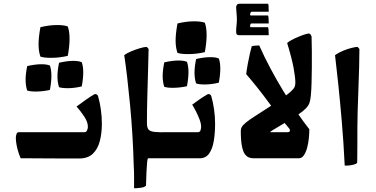

<svg xmlns="http://www.w3.org/2000/svg" viewBox="-20 -850 2018 1031"><path d="M80 -140Q120 -140 168 -140Q216 -140 265 -140Q314 -140 357.5 -140Q401 -140 432 -140Q444 -140 448 -151Q452 -162 452 -169Q452 -195 431.5 -225.5Q411 -256 391 -278Q414 -295 440 -313.5Q466 -332 489 -345Q498 -345 502 -341Q506 -337 507 -332Q516 -301 521.5 -262.5Q527 -224 527 -186Q527 -135 516 -92.5Q505 -50 478.5 -24.5Q452 1 405 1Q370 1 323 1Q276 1 228.5 0.5Q181 0 143.5 0Q106 0 91 0Q86 -11 79.5 -30.5Q73 -50 69 -71.5Q65 -93 65 -110Q65 -120 68.5 -130Q72 -140 80 -140ZM197 -546Q187 -575 187 -612Q187 -649 197 -704Q243 -715 282.5 -715.5Q322 -716 344 -708Q363 -654 344 -550Q301 -540 259 -539.5Q217 -539 197 -546ZM126 -364Q118 -388 117.5 -419Q117 -450 126 -495Q164 -504 196.5 -505Q229 -506 248 -498Q264 -453 248 -367Q211 -359 177 -358.5Q143 -358 126 -364ZM297 -382Q289 -406 288.5 -437Q288 -468 297 -513Q335 -522 367.5 -523Q400 -524 419 -516Q435 -471 419 -386Q382 -377 348 -376.5Q314 -376 297 -382Z M647 -554Q660 -564 683.5 -574Q707 -584 731 -591Q755 -598 766 -598Q770 -598 778 -587Q777 -538 775 -470Q773 -402 771 -328.5Q769 -255 769 -189Q769 -165 777.5 -154.5Q786 -144 811.5 -141.5Q837 -139 888 -139V0H776Q772 0 770 20.5Q768 41 766.5 74Q765 107 764 147Q756 156 733.5 158.5Q711 161 700 161Q700 132 700 100.5Q700 69 698 37Q696 -42 691 -124.5Q686 -207 678.5 -286Q671 -365 663 -434Q655 -503 647 -554Z M933 -566Q923 -595 923 -632Q923 -669 933 -724Q979 -735 1018.5 -735.5Q1058 -736 1080 -728Q1099 -674 1080 -570Q1037 -560 995 -559.5Q953 -559 933 -566ZM862 -384Q854 -408 853.5 -439Q853 -470 862 -515Q900 -524 932.5 -525Q965 -526 984 -518Q1000 -473 984 -387Q947 -379 913 -378.5Q879 -378 862 -384ZM1033 -402Q1025 -426 1024.5 -457Q1024 -488 1033 -533Q1071 -542 1103.5 -543Q1136 -544 1155 -536Q1171 -491 1155 -406Q1118 -397 1084 -396.5Q1050 -396 1033 -402ZM1052 0H848V-140H1040Q1054 -140 1057 -151Q1060 -162 1060 -169Q1060 -187 1051 -210Q1042 -233 1031 -254.5Q1020 -276 1012 -288Q1035 -305 1054.5 -318.5Q1074 -332 1097 -345Q1106 -345 1110 -341Q1114 -337 1115 -332Q1124 -301 1129.5 -262.5Q1135 -224 1135 -186Q1135 -135 1128 -93Q1121 -51 1103 -25.5Q1085 0 1052 0Z M1262 -661Q1248 -661 1248 -679Q1248 -696 1250 -713.5Q1252 -731 1252 -744Q1252 -761 1250 -780.5Q1248 -800 1248 -809Q1248 -818 1252 -824Q1256 -830 1268 -830H1418Q1421 -830 1422 -820.5Q1423 -811 1423 -787H1332Q1328 -787 1325.5 -782Q1323 -777 1323 -772Q1323 -767 1326 -767H1418Q1421 -767 1422 -754Q1423 -741 1423 -724H1330Q1327 -724 1325 -720Q1323 -716 1323 -711Q1323 -704 1326 -704H1418Q1421 -704 1422 -691Q1423 -678 1423 -661Z M1653 -655Q1654 -621 1654.5 -578Q1655 -535 1654.5 -490Q1654 -445 1653 -405Q1652 -365 1649 -336Q1647 -314 1642 -298.5Q1637 -283 1622.5 -268Q1608 -253 1580.5 -234.5Q1553 -216 1506 -188Q1462 -162 1446.5 -152.5Q1431 -143 1431 -141Q1431 -140 1436 -140Q1446 -140 1464 -140Q1482 -140 1499 -140Q1516 -140 1523 -140Q1537 -140 1537 -150Q1537 -157 1528 -166Q1473 -231 1420.5 -303Q1368 -375 1302 -452Q1305 -477 1310.5 -507Q1316 -537 1322 -563Q1328 -589 1332 -602Q1340 -604 1352.5 -605Q1365 -606 1372 -606Q1398 -547 1431.5 -484Q1465 -421 1501.5 -361Q1538 -301 1574 -248Q1610 -195 1641 -156Q1641 -135 1638.5 -108.5Q1636 -82 1629.5 -57.5Q1623 -33 1612 -16.5Q1601 0 1584 0Q1547 0 1499.5 0Q1452 0 1409 0Q1366 0 1342 0Q1330 0 1318 -4Q1306 -8 1295.5 -21.5Q1285 -35 1279 -65.5Q1273 -96 1273 -148Q1273 -158 1278 -167.5Q1283 -177 1300 -191.5Q1317 -206 1352 -228Q1432 -279 1476 -309Q1520 -339 1539 -356Q1558 -373 1562 -383.5Q1566 -394 1566 -406Q1566 -434 1556.5 -485.5Q1547 -537 1522 -619Q1534 -630 1558 -641.5Q1582 -653 1605.5 -661.5Q1629 -670 1638 -670Q1644 -670 1647.5 -665Q1651 -660 1653 -655Z M1910 -587Q1910 -548 1908.5 -490Q1907 -432 1904.5 -369.5Q1902 -307 1900.5 -251.5Q1899 -196 1899 -161Q1899 -124 1899 -83.5Q1899 -43 1898.5 -13Q1898 17 1898 24Q1894 30 1881 33.5Q1868 37 1854 38.5Q1840 40 1831 39Q1825 -85 1815.5 -195.5Q1806 -306 1796.5 -397.5Q1787 -489 1779 -554Q1799 -568 1823.5 -578Q1848 -588 1869 -593Q1890 -598 1898 -598Q1902 -598 1910 -587Z"/></svg>

Font: Ruwudu
Style: Bold
Weight: 700
Designer: Becca Hirsbrunner Spalinger
Foundry: SIL International
Version: Version 3.000